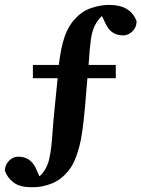

<svg xmlns="http://www.w3.org/2000/svg" viewBox="-28 -673 584 793"><path d="M421.9 -652.8Q512.2 -652.8 536.1 -585Q536.1 -560.1 519 -543.5Q502 -526.9 481 -526.9Q430.7 -526.9 409.2 -573.2L393.1 -606.9Q384.3 -599.1 371.1 -581.1Q353 -552.2 347.4 -510.7Q341.8 -469.2 337.9 -404.8H450.2V-350.1H333L323.2 -232.9Q313 -116.7 300.5 -71.3Q288.1 -25.9 276.1 -1.5Q264.2 22.9 246.1 42Q217.3 74.2 178.7 87.6Q140.1 101.1 106 100.1Q55.2 101.1 28.6 81.1Q2 61 -7.8 32.2Q-7.8 8.3 9 -8.8Q25.9 -25.9 46.9 -25.9Q96.7 -25.9 119.1 20L134.8 55.2Q146 46.9 157.7 27.8Q169.4 8.8 174.8 -14.2Q180.2 -37.1 183.6 -66.2Q187 -95.2 189.5 -132.6Q191.9 -169.9 196.8 -216.8L210 -350.1H107.9V-404.8H214.8Q223.6 -476.6 238.8 -521.2Q253.9 -565.9 282.2 -595.2Q311 -627.4 349.6 -640.1Q388.2 -652.8 421.9 -652.8Z"/></svg>

Font: SourceSerifPro-Bold
Style: Bold
Weight: 700
Designer: Frank Grießhammer
Foundry: Adobe Systems Incorporated
Version: Version 1.014;PS Version 1.0;hotconv 1.0.73;makeotf.lib2.5.5